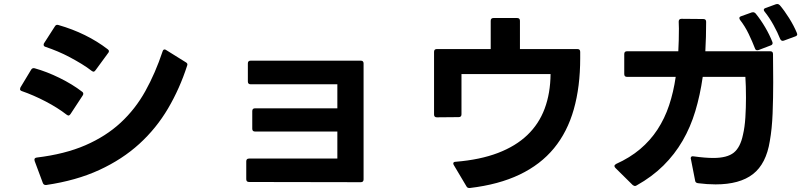

<svg xmlns="http://www.w3.org/2000/svg" viewBox="-20 -897 4010 959"><path d="M208 27Q198 27 194 17L153 -93Q152 -96 152 -100Q152 -108 163 -110Q304 -127 406.5 -171.5Q509 -216 582.5 -284Q656 -352 706 -442Q756 -532 792 -640Q795 -650 802 -650Q806 -650 810 -647L908 -586Q919 -580 915 -570Q878 -455 819.5 -355.5Q761 -256 676 -178.5Q591 -101 476 -48Q361 5 211 27ZM322 -320Q319 -320 313 -324Q268 -359 207.5 -390.5Q147 -422 89 -442Q80 -445 80 -452Q80 -454 82 -460L135 -548Q141 -559 153 -556Q214 -539 278 -507.5Q342 -476 390 -439Q396 -435 396 -428Q396 -425 393 -420L332 -327Q327 -320 322 -320ZM447 -539Q444 -539 438 -543Q415 -561 387 -578Q359 -595 329 -611Q299 -627 268 -640Q237 -653 207 -663Q198 -666 198 -673Q198 -678 200 -681L254 -765Q260 -776 272 -772Q342 -752 404 -721.5Q466 -691 518 -651Q524 -647 524 -641Q524 -636 520 -632L457 -546Q452 -539 447 -539Z M1224 12Q1210 12 1210 -2V-91Q1210 -105 1224 -105H1665V-240H1254Q1240 -240 1240 -254V-342Q1240 -356 1254 -356H1665V-476H1232Q1218 -476 1218 -490V-580Q1218 -594 1232 -594H1782Q1796 -594 1796 -580V-1Q1796 13 1782 13Z M2324 42Q2314 42 2310 34L2247 -72Q2244 -77 2244 -80Q2244 -89 2256 -89Q2378 -99 2467 -133Q2556 -167 2614 -222.5Q2672 -278 2700.5 -354.5Q2729 -431 2730 -527H2285V-326Q2285 -312 2271 -312L2162 -311Q2148 -311 2148 -325V-638Q2148 -652 2162 -652H2431V-793Q2431 -807 2445 -807H2563Q2577 -807 2577 -793V-652H2864Q2878 -652 2878 -638V-606Q2878 -464 2846 -351Q2814 -238 2747 -156.5Q2680 -75 2575.5 -25Q2471 25 2327 42Z M3151 32Q3147 32 3140 27L3054 -58Q3049 -63 3049 -68Q3049 -73 3057 -78Q3126 -109 3177 -152Q3228 -195 3264 -250Q3300 -305 3322 -371Q3344 -437 3355 -513H3112Q3098 -513 3098 -527V-627Q3098 -641 3112 -641H3368Q3371 -695 3371 -754L3370 -789Q3370 -803 3384 -803L3493 -802Q3507 -802 3507 -788Q3507 -750 3506 -713Q3505 -676 3503 -641H3827Q3841 -641 3841 -627Q3841 -595 3841.5 -559.5Q3842 -524 3842 -486Q3842 -408 3839 -330.5Q3836 -253 3825 -192Q3807 -79 3741 -27.5Q3675 24 3554 24Q3513 24 3466 18Q3453 16 3452 5L3431 -102Q3430 -104 3430 -106Q3430 -119 3445 -116Q3474 -112 3498.5 -110Q3523 -108 3543 -108Q3612 -108 3645 -134.5Q3678 -161 3691 -224Q3700 -262 3703 -311Q3706 -360 3706 -409Q3706 -468 3703 -513H3490Q3477 -422 3453 -342Q3429 -262 3389.5 -194Q3350 -126 3293.5 -70Q3237 -14 3160 29Q3156 32 3151 32ZM3762 -646Q3754 -646 3751 -655Q3738 -689 3719.5 -727.5Q3701 -766 3676 -798Q3673 -803 3673 -807Q3673 -813 3682 -816L3735 -835Q3737 -836 3742 -836Q3748 -836 3754 -830Q3780 -798 3802 -760.5Q3824 -723 3838 -687L3839 -682Q3839 -673 3829 -670L3769 -647Q3766 -646 3762 -646ZM3889 -693Q3882 -693 3877 -702Q3864 -735 3843.5 -772Q3823 -809 3799 -839Q3795 -843 3795 -848Q3795 -854 3804 -857L3856 -876Q3858 -877 3863 -877Q3869 -877 3875 -871Q3898 -844 3921.5 -806.5Q3945 -769 3960 -733Q3962 -727 3962 -726Q3962 -718 3952 -715L3895 -694Q3893 -693 3889 -693Z"/></svg>

Font: LINE Seed JP_TTF Bold
Style: Regular
Weight: 700
Designer: LINE & Fontrix & Fontworks
Version: Version 1.009